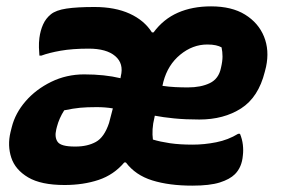

<svg xmlns="http://www.w3.org/2000/svg" viewBox="-20 -572 890 604"><path d="M277 -550Q342 -550 388 -529Q434 -508 458 -470H463Q494 -512 539.5 -532Q585 -552 644 -552Q709 -552 751 -526Q793 -500 810.5 -457Q828 -414 817 -362Q816 -358 815 -354Q814 -350 813 -346Q793 -266 738.5 -231Q684 -196 607 -196Q563 -196 528 -199.5Q493 -203 467 -208L466 -203Q461 -183 460 -165.5Q459 -148 461 -133Q484 -126 514.5 -121.5Q545 -117 586 -117Q623 -117 660.5 -124.5Q698 -132 729 -151H735Q742 -134 744 -116.5Q746 -99 744 -83Q741 -46 719 -24Q703 -8 671.5 2Q640 12 585 12Q512 12 459 -4.5Q406 -21 376 -61H371Q338 -22 290 -6Q242 10 183 10Q109 10 68.5 -14Q28 -38 15.5 -76Q3 -114 13 -156L17 -172Q28 -216 60.5 -253.5Q93 -291 141 -314.5Q189 -338 245 -338Q277 -338 305.5 -335Q334 -332 359 -326L360 -332Q370 -372 342.5 -395.5Q315 -419 259 -419Q208 -419 171 -412.5Q134 -406 110 -397H104Q103 -408 102.5 -422.5Q102 -437 104 -453Q107 -476 115.5 -495Q124 -514 140 -527Q156 -540 189 -545Q222 -550 277 -550ZM494 -315 491 -302Q511 -299 531 -298Q551 -297 571 -297Q612 -297 640 -310.5Q668 -324 675 -358Q680 -379 680 -394Q680 -409 677 -423Q670 -427 659 -429.5Q648 -432 632 -432Q586 -432 547 -400Q508 -368 494 -315ZM215 -111H218Q255 -111 281.5 -125.5Q308 -140 323 -185L335 -231Q311 -235 284 -235Q253 -235 232 -233Q211 -231 182 -225Q166 -200 159 -173L157 -165Q151 -140 161.5 -125.5Q172 -111 215 -111Z"/></svg>

Font: Recursive Sn Csl St XBd
Style: Italic
Weight: 800
Italic angle: -15°
Version: Version 1.079;hotconv 1.0.112;makeotfexe 2.5.65598; ttfautoh